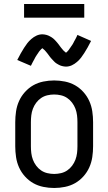

<svg xmlns="http://www.w3.org/2000/svg" viewBox="-20 -929 540 957"><path d="M250 8Q223 8 196 2.5Q169 -3 146 -16Q123 -29 104.5 -49.5Q86 -70 75 -94.5Q64 -119 60 -146Q56 -173 56 -200V-320Q56 -347 60 -374Q64 -401 75 -425.5Q86 -450 104.5 -470.5Q123 -491 146 -504Q169 -517 196 -522.5Q223 -528 250 -528Q277 -528 304 -522.5Q331 -517 354 -504Q377 -491 395.5 -470.5Q414 -450 425 -425.5Q436 -401 440 -374Q444 -347 444 -320V-200Q444 -173 440 -146Q436 -119 425 -94.5Q414 -70 395.5 -49.5Q377 -29 354 -16Q331 -3 304 2.5Q277 8 250 8ZM250 -62Q267 -62 284 -66Q301 -70 315 -79.5Q329 -89 339.5 -103Q350 -117 356 -133Q362 -149 364 -166Q366 -183 366 -200V-320Q366 -337 364 -354Q362 -371 356 -387Q350 -403 339.5 -417Q329 -431 315 -440.5Q301 -450 284 -454Q267 -458 250 -458Q233 -458 216 -454Q199 -450 185 -440.5Q171 -431 160.5 -417Q150 -403 144 -387Q138 -371 136 -354Q134 -337 134 -320V-200Q134 -183 136 -166Q138 -149 144 -133Q150 -117 160.5 -103Q171 -89 185 -79.5Q199 -70 216 -66Q233 -62 250 -62ZM308 -597Q303 -597 298 -598Q293 -599 288.5 -600Q284 -601 279.5 -603Q275 -605 270.5 -607.5Q266 -610 262 -612.5Q258 -615 254.5 -618Q251 -621 247.5 -625Q244 -629 240.5 -632.5Q237 -636 234 -639.5Q231 -643 228 -647Q225 -651 222.5 -654.5Q220 -658 216.5 -662.5Q213 -667 209.5 -671Q206 -675 203 -678.5Q200 -682 195.5 -685Q191 -688 191 -690H193L190 -688Q187 -686 184.5 -683Q182 -680 179.5 -677.5Q177 -675 176 -673.5Q175 -672 173.5 -670Q172 -668 170.5 -665.5Q169 -663 167.5 -661Q166 -659 164 -656Q162 -653 160.5 -650.5Q159 -648 157 -645Q155 -642 153.5 -638.5Q152 -635 150 -631.5Q148 -628 146 -624.5Q144 -621 142 -617Q140 -613 138 -609Q136 -605 134 -601L66 -630Q75 -648 83.5 -663Q92 -678 100 -690.5Q108 -703 116 -713.5Q124 -724 136 -734.5Q148 -745 162 -751.5Q176 -758 192 -758Q197 -758 202 -757Q207 -756 211.5 -755Q216 -754 220.5 -752Q225 -750 229.5 -747.5Q234 -745 238 -742.5Q242 -740 245.5 -737Q249 -734 252.5 -730.5Q256 -727 259.5 -723Q263 -719 266 -715.5Q269 -712 272 -708Q275 -704 277.5 -700.5Q280 -697 283.5 -692.5Q287 -688 290.5 -684Q294 -680 297 -676.5Q300 -673 304.5 -670Q309 -667 309 -665H307L310 -667Q313 -669 315.5 -672Q318 -675 320.5 -677.5Q323 -680 324 -682Q325 -684 326.5 -686Q328 -688 329.5 -690Q331 -692 332.5 -694.5Q334 -697 336 -699.5Q338 -702 339.5 -704.5Q341 -707 343 -710Q345 -713 346.5 -716.5Q348 -720 350 -723.5Q352 -727 354 -730.5Q356 -734 358 -738Q360 -742 362 -746Q364 -750 366 -755L434 -725Q425 -707 416.5 -692Q408 -677 400 -664.5Q392 -652 384 -641.5Q376 -631 364 -620.5Q352 -610 338 -603.5Q324 -597 308 -597ZM100 -841V-909H400V-841Z"/></svg>

Font: Iosevka Term
Style: Regular
Weight: 400
Monospace: yes
Designer: Belleve Invis
Foundry: Belleve Invis
Version: Version 30.0.1